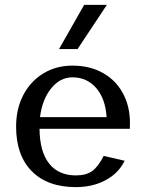

<svg xmlns="http://www.w3.org/2000/svg" viewBox="-20 -773 599 787"><path d="M417 -293H144Q153 -365 189.5 -410.5Q226 -456 277 -456Q336 -456 374 -412.5Q412 -369 417 -293ZM512 -245Q517 -322 489 -380.5Q461 -439 406 -471.5Q351 -504 277 -504Q210 -504 157.5 -472Q105 -440 75.5 -383.5Q46 -327 46 -254Q46 -136 110.5 -71Q175 -6 291 -6Q360 -6 413 -34.5Q466 -63 491 -114L405 -134Q383 -90 358 -72Q333 -54 291 -54Q220 -54 181.5 -102.5Q143 -151 142 -245ZM418 -753H325L222 -572H298Z"/></svg>

Font: LXGW Marker Gothic
Style: Regular
Weight: 400
Version: Version 1.001